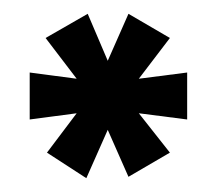

<svg xmlns="http://www.w3.org/2000/svg" viewBox="-20 -647 306 278"><path d="M105 -389 48 -426 91 -483 23 -474V-542L91 -533L46 -592L107 -627L136 -559L166 -627L226 -592L181 -533L251 -542V-474L181 -483L226 -426L166 -391L136 -459Z"/></svg>

Font: New Amsterdam
Style: Regular
Weight: 400
Designer: Vladimir Nikolic
Foundry: Vladimir Nikolic
Version: Version 1.000; ttfautohint (v1.8.4.7-5d5b)